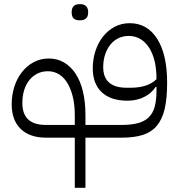

<svg xmlns="http://www.w3.org/2000/svg" viewBox="-20 -659 867 919"><path d="M338 0H202Q122 0 79 -42Q36 -84 36 -160Q36 -205 49 -245Q62 -285 85.5 -314.5Q109 -344 141.5 -361.5Q174 -379 213 -379Q254 -379 286.5 -360Q319 -341 342 -306Q365 -271 377 -221Q389 -171 389 -108V-61H562Q608 -61 640 -69.5Q672 -78 692 -97.5Q712 -117 720.5 -148.5Q729 -180 729 -225V-243H725Q705 -212 669.5 -194.5Q634 -177 590 -177Q510 -177 467 -217.5Q424 -258 424 -332Q424 -376 437 -415.5Q450 -455 473.5 -484.5Q497 -514 529.5 -531Q562 -548 601 -548Q685 -548 732.5 -473Q780 -398 780 -263Q780 -189 768.5 -139Q757 -89 731.5 -58Q706 -27 664.5 -13.5Q623 0 562 0H389V240H338ZM87 -166Q87 -61 199 -61H338V-108Q338 -155 329 -193.5Q320 -232 303.5 -260Q287 -288 263 -303Q239 -318 209 -318Q181 -318 158.5 -306.5Q136 -295 120 -275Q104 -255 95.5 -227Q87 -199 87 -166ZM604 -239Q688 -239 729 -280V-283Q729 -329 720 -366.5Q711 -404 693.5 -431Q676 -458 651.5 -472.5Q627 -487 596 -487Q569 -487 546.5 -476Q524 -465 508 -445Q492 -425 483 -397.5Q474 -370 474 -338Q474 -239 587 -239ZM358 -562Q342 -562 332.5 -571Q323 -580 323 -600Q323 -620 332.5 -629.5Q342 -639 358 -639H367Q382 -639 392 -629.5Q402 -620 402 -600Q402 -580 392 -571Q382 -562 367 -562Z"/></svg>

Font: IBM Plex Sans Arabic Light
Style: Regular
Weight: 300
Designer: Mike Abbink, Paul van der Laan, Pieter van Rosmalen, Wael Morcos, Khajak Apelian
Foundry: Bold Monday
Version: Version 1.2